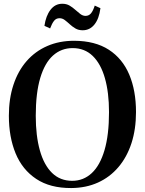

<svg xmlns="http://www.w3.org/2000/svg" viewBox="-20 -964 752 996"><path d="M349.5 11.5Q240 12 168 -35.8Q96 -83.5 61 -168.2Q26 -253 26 -363.5Q26 -452.5 49.8 -524.2Q73.5 -596 118 -647Q162.5 -698 225 -725.2Q287.5 -752.5 364.5 -752.5Q473.5 -752 544.5 -706Q615.5 -660 650.5 -577Q685.5 -494 685.5 -382.5Q685.5 -293.5 662 -221.2Q638.5 -149 594.2 -97Q550 -45 488.2 -17Q426.5 11 349.5 11.5ZM354.5 -26Q413 -26 456 -66Q499 -106 522.2 -185.2Q545.5 -264.5 545.5 -382.5Q545.5 -484 524.2 -558.5Q503 -633 461 -673.8Q419 -714.5 357 -714.5Q298 -714.5 255 -676Q212 -637.5 188.8 -559.5Q165.5 -481.5 165.5 -363.5Q165.5 -259.5 186.8 -183.8Q208 -108 250 -67Q292 -26 354.5 -26ZM409 -807Q387 -807 371 -816.5Q355 -826 341.8 -838.2Q328.5 -850.5 316 -860Q303.5 -869.5 289 -869.5Q270.5 -869.5 259.8 -855.2Q249 -841 240 -816.5L210.5 -830Q218 -882 242 -913.2Q266 -944.5 303 -944.5Q325 -944.5 341 -935Q357 -925.5 370.5 -913.2Q384 -901 396.5 -891.5Q409 -882 423 -881.5Q441 -881.5 452 -894.8Q463 -908 471.5 -935L501 -921.5Q494 -867 470 -837Q446 -807 409 -807Z"/></svg>

Font: Merriweather 96pt SemiBold
Style: Regular
Weight: 600
Version: Version 2.100